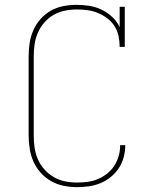

<svg xmlns="http://www.w3.org/2000/svg" viewBox="-20 -763 640 791"><path d="M297 8Q270 8 242.5 2.5Q215 -3 191 -16.5Q167 -30 148 -51Q129 -72 118 -97Q107 -122 102.5 -149.5Q98 -177 98 -205V-530Q98 -558 102 -585Q106 -612 117 -637.5Q128 -663 146.5 -684Q165 -705 188.5 -718.5Q212 -732 239.5 -737.5Q267 -743 294 -743Q321 -743 347.5 -739Q374 -735 398 -723.5Q422 -712 442 -693.5Q462 -675 473 -651V-735H494V-570H473Q473 -592 468.5 -614Q464 -636 452 -655Q440 -674 422 -687.5Q404 -701 383.5 -709.5Q363 -718 341 -721Q319 -724 297 -724Q272 -724 247 -719Q222 -714 200.5 -701.5Q179 -689 162.5 -670Q146 -651 136 -628Q126 -605 122.5 -580Q119 -555 119 -530V-205Q119 -180 122.5 -155Q126 -130 136 -107Q146 -84 163 -65Q180 -46 201.5 -33.5Q223 -21 247.5 -16Q272 -11 297 -11Q320 -11 342 -14Q364 -17 384 -25.5Q404 -34 421.5 -48Q439 -62 451 -80.5Q463 -99 469 -120.5Q475 -142 475 -164V-165H496V-164Q496 -139 489.5 -115Q483 -91 469.5 -70.5Q456 -50 436.5 -34Q417 -18 394 -8.5Q371 1 346.5 4.5Q322 8 297 8Z"/></svg>

Font: Iosevka HT Thin Extended
Style: Regular
Weight: 100
Width: 7
Monospace: yes
Designer: Belleve Invis
Foundry: Belleve Invis
Version: Version 32.3.0; ttfautohint (v1.8.4)